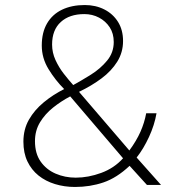

<svg xmlns="http://www.w3.org/2000/svg" viewBox="-20 -735 690 763"><path d="M278 8Q236 8 198.5 -3.5Q161 -15 133 -37.5Q105 -60 89 -93.5Q73 -127 73 -172Q73 -221 95 -259.5Q117 -298 154 -328.5Q191 -359 235 -381Q200 -416 173 -460Q146 -504 146 -554Q146 -606 167 -642Q188 -678 226.5 -696.5Q265 -715 317 -715Q360 -715 394.5 -697.5Q429 -680 449 -648Q469 -616 469 -572Q469 -527 446 -490Q423 -453 383.5 -423.5Q344 -394 294 -370L494 -137Q522 -175 538 -211Q554 -247 561 -285H602Q594 -238 572 -190.5Q550 -143 523 -109L620 0H564L495 -76Q444 -28 391 -10Q338 8 278 8ZM281 -29Q331 -29 382.5 -48Q434 -67 469 -106L259 -352Q223 -333 191 -307.5Q159 -282 139 -249Q119 -216 119 -174Q119 -125 141.5 -93Q164 -61 201 -45Q238 -29 281 -29ZM271 -397Q304 -415 341.5 -438.5Q379 -462 405.5 -494Q432 -526 432 -568Q432 -602 416 -626.5Q400 -651 373.5 -665Q347 -679 315 -679Q256 -679 221.5 -647.5Q187 -616 187 -558Q187 -526 200.5 -496.5Q214 -467 233.5 -442Q253 -417 271 -397Z"/></svg>

Font: Onest Thin
Style: Regular
Weight: 250
Designer: Dmitri Voloshin, Andrey Kudryavtsev
Foundry: Dmitri Voloshin, Andrey Kudryavtsev
Version: Version 1.000;gftools[0.9.33]